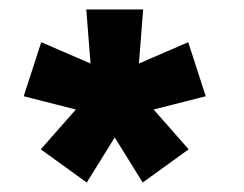

<svg xmlns="http://www.w3.org/2000/svg" viewBox="-20 -740 514 405"><path d="M222 -450 281 -355 378 -425 304 -509 414 -537 377 -651 273 -606 282 -720H162L171 -606L67 -651L30 -537L140 -509L66 -425L163 -355Z"/></svg>

Font: Vela Sans ExtBd
Style: Regular
Weight: 800
Designer: Principal design: Mikhail Sharanda - project Manrope.
Design modification: Ravid Balaliev
Foundry: Mikhail Sharanda
Version: Version 1.001